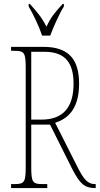

<svg xmlns="http://www.w3.org/2000/svg" viewBox="-20 -951 504 971"><path d="M193 -771H234C251 -816 279 -880 303 -918V-931H297C260 -891 237 -864 215 -816C191 -864 167 -891 131 -931H125V-918C148 -880 178 -816 193 -771ZM36 0H219V-20H194C144 -20 138 -31 138 -108V-321H233L347 -93C385 -21 408 0 461 0H464V-20H459C423 -20 402 -47 372 -106L259 -330C317 -349 380 -393 380 -528C380 -649 329 -714 200 -714H36V-694H54C104 -694 110 -683 110 -606V-108C110 -31 104 -20 54 -20H36ZM189 -346H138V-689H206C313 -689 352 -629 352 -528C352 -410 301 -346 189 -346Z"/></svg>

Font: Noto Serif Sinhala ExtraCondensed Thin
Style: Regular
Weight: 100
Width: 2
Designer: Jelle Bosma - Monotype Design Team
Foundry: Monotype Imaging Inc.
Version: Version 2.007